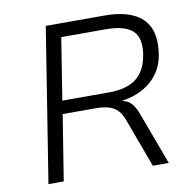

<svg xmlns="http://www.w3.org/2000/svg" viewBox="-79 -786 880 866"><g transform="rotate(-10 361.0 -352.5)"><path d="M74 0 186 -705H455Q533 -705 583.5 -682Q634 -659 655 -614Q676 -569 667 -500Q661 -448 635 -409Q609 -370 566.5 -345.5Q524 -321 470 -313L469 -311L476 -309Q496 -304 510.5 -287Q525 -270 537 -237L625 0H552L470 -222Q459 -253 442.5 -269.5Q426 -286 402 -293Q378 -300 342 -300H192L144 0ZM201 -360H414Q499 -360 543 -396.5Q587 -433 597 -507Q607 -579 571 -611Q535 -643 448 -643H246Z"/></g></svg>

Font: Nunito Sans 7pt Light
Style: Italic
Weight: 300
Italic angle: -9°
Designer: Vernon Adams
Foundry: Vernon Adams
Version: Version 3.101;gftools[0.9.27]